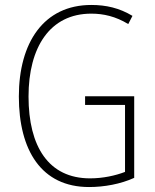

<svg xmlns="http://www.w3.org/2000/svg" viewBox="-20 -744 624 774"><path d="M323 -356V-321H484V-51C445 -36 395 -25 343 -25C176 -25 95 -153 95 -355C95 -553 181 -689 348 -689C397 -689 446 -678 497 -647L514 -680C461 -712 407 -724 348 -724C156 -724 56 -572 56 -355C56 -138 147 10 339 10C400 10 466 -2 521 -27V-356Z"/></svg>

Font: Noto Sans Tamil Condensed ExtraLight
Style: Regular
Weight: 200
Width: 3
Designer: Jelle Bosma - Monotype Design Team
Foundry: Monotype Imaging Inc.
Version: Version 2.004